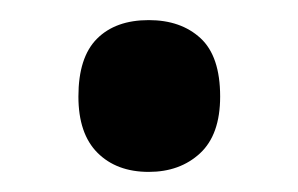

<svg xmlns="http://www.w3.org/2000/svg" viewBox="-20 -160 296 191"><path d="M58 -64Q58 -103 76.5 -121.5Q95 -140 128 -140Q160 -140 179.5 -122Q199 -104 199 -64Q199 -26 179 -7.5Q159 11 128 11Q96 11 77 -8Q58 -27 58 -64Z"/></svg>

Font: Noto Sans Gujarati Condensed SemiBold
Style: Regular
Weight: 600
Width: 3
Designer: Jelle Bosma - Monotype Design Team, Universal Thirst
Foundry: Monotype Imaging Inc.
Version: Version 2.106; ttfautohint (v1.8.4.7-5d5b)